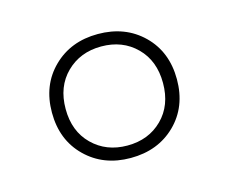

<svg xmlns="http://www.w3.org/2000/svg" viewBox="-55 -790 525 440"><g transform="rotate(-15 207.0 -570.0)"><path d="M207 -717Q272 -717 313.8 -676Q355.5 -635 355.5 -570Q355.5 -505 313.8 -464Q272 -423 207 -423Q142.5 -423 100.8 -464Q59 -505 59 -570Q59 -635 100.8 -676Q142.5 -717 207 -717ZM207 -452.5Q257.5 -452.5 290 -484.8Q322.5 -517 322.5 -570Q322.5 -623 290 -655.2Q257.5 -687.5 207 -687.5Q157 -687.5 124.2 -655.2Q91.5 -623 91.5 -570Q91.5 -517 124.2 -484.8Q157 -452.5 207 -452.5Z"/></g></svg>

Font: Newsreader Caption ExtraLight
Style: Regular
Weight: 275
Designer: Hugues Gentile
Foundry: Production Type
Version: Version 1.001